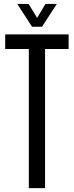

<svg xmlns="http://www.w3.org/2000/svg" viewBox="-20 -979 384 999"><path d="M130 0V-724H7V-800H337V-724H214.4V0ZM146.6 -840 69.7 -958.7H128.9L173.1 -885.9L216.9 -958.7H275.7L198.8 -840Z"/></svg>

Font: Big Shoulders Text SC Thin
Style: Regular
Weight: 100
Designer: Patric King
Foundry: XO Type Co
Version: Version 2.002